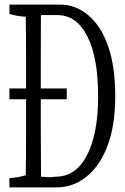

<svg xmlns="http://www.w3.org/2000/svg" viewBox="-20 -747 541 834"><path d="M239.7 -727.1Q309.1 -727.1 362.3 -681.6Q418 -636.2 449.2 -547.6Q480.5 -459 480.5 -329.6Q480.5 -200.2 446.3 -111.6Q412.1 -22.9 353.5 22Q297.4 66.9 226.1 66.9Q226.1 66.9 21 66.9Q21 51.8 21 26.4Q56.6 24.9 91.8 14.2Q93.3 -66.4 93.3 -178.7Q93.3 -242.2 93.3 -315.9Q93.3 -315.9 21 -315.9Q21 -334.5 21 -362.8Q21 -362.8 93.3 -362.8Q93.3 -418.5 93.3 -483.9Q93.3 -593.3 91.8 -674.3Q56.2 -675.8 21 -686.5Q21 -701.7 21 -727.1Q21 -727.1 239.7 -727.1ZM157.2 -180.7Q157.2 -115.2 158.2 20.5Q158.2 20.5 189.9 22.9Q206.1 22.9 221.7 20.5Q281.2 20.5 321.8 -21.5Q362.3 -63.5 384.3 -141.6Q406.2 -219.7 406.2 -329.1Q406.2 -499 358.9 -589.8Q312.5 -681.6 228 -681.6Q228 -681.6 157.7 -681.6Q157.2 -635.7 157.2 -485.4Q157.2 -418.9 157.2 -362.8Q157.2 -362.8 270 -362.8Q270 -334.5 270 -315.9Q270 -315.9 157.2 -315.9Q157.2 -243.2 157.2 -180.7Z"/></svg>

Font: Scarab Serif
Style: Light
Weight: 300
Designer: John Roberts
Foundry: Scarab
Version: 1.0